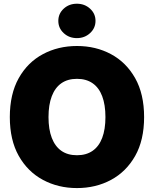

<svg xmlns="http://www.w3.org/2000/svg" viewBox="-20 -980 811 1011"><path d="M385.3 10.3Q286.1 10.3 205.8 -33Q125.5 -76.2 78.6 -159.4Q31.7 -242.7 31.7 -363.3Q31.7 -484.9 78.6 -568.4Q125.5 -651.9 205.8 -694.8Q286.1 -737.8 385.3 -737.8Q484.4 -737.8 564.5 -694.8Q644.5 -651.9 691.7 -568.4Q738.8 -484.9 738.8 -363.3Q738.8 -242.2 691.7 -158.9Q644.5 -75.7 564.5 -32.7Q484.4 10.3 385.3 10.3ZM385.3 -162.6Q434.1 -162.6 467.5 -185.8Q501 -209 518.1 -253.9Q535.2 -298.8 535.2 -363.3Q535.2 -428.2 518.1 -473.4Q501 -518.6 467.5 -541.7Q434.1 -564.9 385.3 -564.9Q336.4 -564.9 303.2 -541.7Q270 -518.6 252.7 -473.4Q235.4 -428.2 235.4 -363.3Q235.4 -298.8 252.7 -253.9Q270 -209 303.2 -185.8Q336.4 -162.6 385.3 -162.6ZM384.8 -779.3Q343.8 -779.3 315.4 -805.7Q287.1 -832 287.1 -870.1Q287.1 -908.2 315.4 -934.3Q343.8 -960.4 384.8 -960.4Q425.8 -960.4 454.3 -934.3Q482.9 -908.2 482.9 -870.1Q482.9 -832 454.3 -805.7Q425.8 -779.3 384.8 -779.3Z"/></svg>

Font: Inter 17pt Black
Style: Regular
Weight: 900
Version: Version 4.001;git-66647c0bb